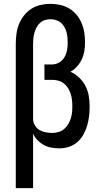

<svg xmlns="http://www.w3.org/2000/svg" viewBox="-20 -763 540 998"><path d="M62 215V-535Q62 -561 65.5 -587Q69 -613 78.5 -637Q88 -661 104.5 -682Q121 -703 142.5 -717Q164 -731 190 -737Q216 -743 242 -743Q267 -743 292.5 -737.5Q318 -732 339.5 -719Q361 -706 377.5 -686.5Q394 -667 404 -643.5Q414 -620 418 -594.5Q422 -569 422 -544Q422 -521 418.5 -498.5Q415 -476 405.5 -455.5Q396 -435 381 -418Q366 -401 346 -390Q371 -379 391.5 -359.5Q412 -340 424.5 -315.5Q437 -291 441.5 -263.5Q446 -236 446 -209Q446 -184 443 -159Q440 -134 433 -110Q426 -86 413.5 -63.5Q401 -41 382 -24.5Q363 -8 339 0Q315 8 290 8Q269 8 248 4.5Q227 1 208.5 -9Q190 -19 175.5 -34Q161 -49 152 -68V215ZM253 -72Q269 -72 285 -77Q301 -82 313.5 -92.5Q326 -103 334.5 -117.5Q343 -132 348 -147.5Q353 -163 354.5 -179.5Q356 -196 356 -213Q356 -229 354 -245Q352 -261 347 -276.5Q342 -292 333 -306Q324 -320 311 -330Q298 -340 282 -344Q266 -348 250 -348H211V-428H250Q270 -428 287.5 -438Q305 -448 315 -465.5Q325 -483 328.5 -502.5Q332 -522 332 -542Q332 -556 330.5 -570.5Q329 -585 325 -598.5Q321 -612 313.5 -624.5Q306 -637 295 -646Q284 -655 270 -659Q256 -663 242 -663Q227 -663 213 -658.5Q199 -654 188 -644Q177 -634 170 -620.5Q163 -607 159 -593Q155 -579 153.5 -564.5Q152 -550 152 -535V-139Q154 -122 163.5 -108Q173 -94 187.5 -86Q202 -78 219 -75Q236 -72 253 -72Z"/></svg>

Font: Iosevka Fixed Medium
Style: Regular
Weight: 500
Monospace: yes
Designer: Belleve Invis
Foundry: Belleve Invis
Version: Version 32.3.0